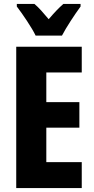

<svg xmlns="http://www.w3.org/2000/svg" viewBox="-20 -950 474 970"><path d="M160 -770H293C314 -811 359 -879 387 -917V-930H300C277 -910 255 -887 226 -853C199 -885 176 -912 154 -930H65V-917C93 -881 143 -807 160 -770ZM393 0V-131H214V-305H381V-434H214V-584H393V-714H62V0Z"/></svg>

Font: Noto Sans Lao UI ExtCond ExtBd
Style: Regular
Weight: 800
Width: 2
Designer: Monotype Design Team
Foundry: Monotype Imaging Inc.
Version: Version 2.000